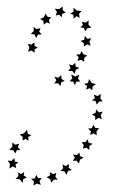

<svg xmlns="http://www.w3.org/2000/svg" viewBox="-20 -583 367 593"><path d="M77 -165 67 -160 68 -148 59 -154 50 -149V-160L41 -168L54 -171L63 -182L66 -170ZM39 -139 35 -128 43 -120 32 -119 27 -109 21 -119 9 -120 18 -130V-143L27 -136ZM24 -95 26 -84 37 -82 28 -75 30 -64 19 -69 9 -62 11 -76 4 -87 16 -86ZM36 -51 45 -45 55 -52 53 -41 63 -35 52 -30 50 -18 41 -29 28 -31 37 -39ZM76 -31 88 -32 92 -43 98 -33H109L102 -24L106 -12L94 -16L83 -10L85 -22ZM124 -35 134 -41V-52L143 -45L154 -49L151 -38L158 -28H146L138 -19L135 -30ZM167 -55 175 -63 173 -75 183 -70 193 -77 192 -65 202 -58 190 -55 185 -43 179 -54ZM205 -86 211 -96 205 -106 217 -104 225 -112 227 -101 238 -96 227 -90 224 -78 216 -87ZM235 -124 239 -134 232 -144H244L250 -153L254 -142L266 -139L256 -132V-120L246 -127ZM258 -166 261 -177 252 -186 264 -187 268 -198 274 -188 286 -187 278 -177 279 -165 269 -171ZM274 -212V-223L264 -230L275 -234L277 -245L285 -236L297 -238L291 -227L295 -215L284 -219ZM279 -260 275 -271 264 -273 273 -280 270 -291 281 -286 291 -293 290 -279 297 -270 286 -269ZM265 -304 257 -311 246 -306 249 -317 240 -324 252 -327 255 -339 263 -327 276 -323 266 -316ZM228 -331H216L211 -320L206 -331L195 -332L203 -341L200 -353L212 -347L225 -352L221 -340ZM180 -333 169 -329 167 -317 159 -326 148 -325 154 -335 148 -346 160 -343 169 -351 170 -339ZM191 -364 198 -373 193 -384 204 -381 212 -389 214 -377 225 -373 214 -367 210 -355 203 -364ZM219 -395 223 -406 215 -415H227L232 -425L238 -415L249 -412L240 -404V-392L231 -398ZM239 -439V-450L229 -457L240 -460L242 -472L250 -463L262 -465L256 -454L260 -442L249 -446ZM244 -486 239 -497 228 -498 236 -506 233 -516 244 -513 254 -520 253 -507 262 -497 250 -496ZM226 -528 216 -533 207 -525V-537L197 -541L207 -547V-559L218 -550L232 -549L224 -540ZM183 -544 172 -540 170 -529 163 -538 152 -535 156 -546 149 -556 163 -555 173 -563 174 -551ZM138 -530 131 -521 134 -510 124 -514 115 -507 114 -518 104 -525 115 -529 121 -541 127 -531ZM105 -496 101 -485 109 -477 97 -476 92 -466 86 -477 75 -478 84 -487V-500L93 -493ZM86 -452 87 -441 97 -436 87 -431V-420L77 -427L66 -423L71 -435L66 -448L77 -445Z"/></svg>

Font: Santa christmas start
Style: Regular
Weight: 400
Designer: MUHAMMAD YONI
Version: Version 001.000